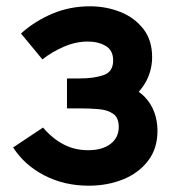

<svg xmlns="http://www.w3.org/2000/svg" viewBox="-20 -575 560 610"><path d="M261.8 15Q184.8 15 121.5 -17.4Q58.2 -49.8 21.7 -106.5L116.7 -169.8Q145.4 -135.7 181 -116.8Q216.5 -97.8 260 -97.8Q305.2 -97.8 331.3 -117.9Q357.3 -137.9 357.3 -171.7Q357.3 -200.9 339.8 -213.3Q322.3 -225.7 293.8 -228.2Q265.3 -230.7 232.8 -230.7H192.8V-325.8H232.7Q278.2 -325.8 308.8 -336.3Q339.5 -346.8 339.5 -382.8Q339.5 -415.4 315.6 -429.2Q291.7 -443 259.5 -443Q220.5 -443 182.5 -426.4Q144.4 -409.8 114.7 -386.3L46.7 -468.5Q91.2 -508.5 147 -531.8Q202.8 -555 265.3 -555Q317.3 -555 362.6 -536.9Q407.8 -518.8 435.6 -482.9Q463.3 -447 463.3 -393.8Q463.3 -356.1 447.3 -322.6Q431.2 -289.1 395.7 -258.8L393.8 -298Q421.4 -286.7 440.8 -266.1Q460.2 -245.5 470.3 -218.1Q480.3 -190.8 480.3 -159.3Q480.3 -103 450.4 -64Q420.5 -25.1 370.8 -5Q321.1 15 261.8 15Z"/></svg>

Font: Manrope Variable Light
Style: Regular
Weight: 200
Designer: Mikhail Sharanda
Foundry: Mikhail Sharanda
Version: Version 4.505